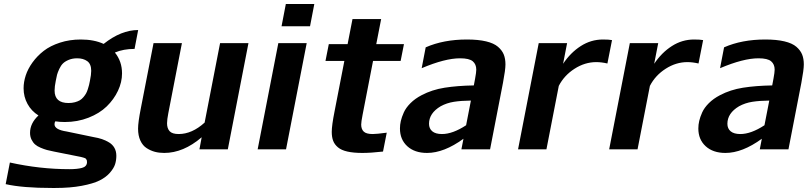

<svg xmlns="http://www.w3.org/2000/svg" viewBox="-20 -745 4031 958"><path d="M252.4 -293Q252.4 -231 321.8 -231Q339.4 -231 353.8 -234.9Q368.2 -238.8 378.2 -244.6Q388.2 -250.5 396.5 -260.5Q404.8 -270.5 409.4 -278.8Q414.1 -287.1 418.2 -300Q422.4 -313 424.3 -321Q426.3 -329.1 428.7 -341.8Q435.1 -372.6 435.1 -391.6Q435.1 -425.8 415.3 -439.9Q395.5 -454.1 365.2 -454.1Q341.3 -454.1 322.8 -446.3Q304.2 -438.5 293.9 -428.2Q283.7 -418 275.6 -400.6Q267.6 -383.3 264.6 -371.8Q261.7 -360.4 258.3 -341.8Q252.4 -313.5 252.4 -293ZM97.7 -304.7Q97.7 -335.9 108.4 -368.7Q119.1 -401.4 142.3 -433.6Q165.5 -465.8 198.2 -491.2Q231 -516.6 279.1 -532.2Q327.1 -547.9 383.3 -547.9Q449.7 -547.9 497.1 -525.9Q584.5 -595.2 669.4 -595.2L651.4 -501Q596.2 -501 553.2 -482.9Q588.9 -439 588.9 -378.9Q588.9 -335 568.6 -292Q548.3 -249 512.5 -214.1Q476.6 -179.2 421.6 -157.7Q366.7 -136.2 303.2 -136.2Q277.8 -136.2 255.9 -139.6Q252 -133.3 252 -125Q252 -98.1 312.5 -88.9L446.8 -61Q470.2 -57.1 488.5 -51Q506.8 -44.9 524.2 -34.4Q541.5 -23.9 551 -7.1Q560.5 9.8 560.5 32.2Q560.5 54.2 554.4 74Q548.3 93.8 528.8 116.5Q509.3 139.2 477.1 155.3Q444.8 171.4 387.9 182.1Q331.1 192.9 255.4 192.9H240.2Q91.8 192.9 8.3 173.8L29.3 65.9Q179.2 99.1 326.7 99.1Q365.2 99.1 388.9 92.8Q412.6 86.4 414.1 65.9Q414.1 61 413.6 57.4Q413.1 53.7 411.1 51Q409.2 48.3 408.2 46.9Q407.2 45.4 403.3 43.9Q399.4 42.5 398.2 42Q397 41.5 391.1 40Q385.3 38.6 383.8 38.1L249 11.2Q228.5 7.3 214.4 3.4Q200.2 -0.5 182.9 -7.8Q165.5 -15.1 155 -24.4Q144.5 -33.7 137.2 -48.6Q129.9 -63.5 129.9 -82Q129.9 -129.9 171.9 -168.9Q136.7 -190.9 117.2 -226.6Q97.7 -262.2 97.7 -304.7Z M799.3 18.1Q774.4 18.1 752.9 12.5Q731.4 6.8 711.7 -5.9Q691.9 -18.6 680.4 -43.5Q668.9 -68.4 668.9 -103Q668.9 -134.8 682.6 -204.1L746.1 -529.8H887.7L819.8 -180.2Q813.5 -148.4 813.5 -129.9Q813.5 -104.5 826.4 -90.3Q839.4 -76.2 871.6 -76.2Q938 -76.2 1001 -133.3L1078.1 -529.8H1219.7L1116.7 0H975.1L986.3 -60.1Q895 18.1 799.3 18.1Z M1526.9 -613.8H1384.8L1406.2 -725.1H1548.3ZM1407.2 0H1265.6L1368.7 -529.8H1510.3Z M1789.1 -171.9Q1782.2 -136.7 1782.2 -123.5Q1782.2 -100.6 1794.9 -88.4Q1807.6 -76.2 1839.4 -76.2Q1859.4 -76.2 1909.7 -83L1891.1 11.2Q1830.6 18.1 1788.1 18.1Q1743.7 18.1 1713.4 11.2Q1683.1 4.4 1666.3 -9.8Q1649.4 -23.9 1642.3 -42.5Q1635.3 -61 1635.3 -86.9Q1635.3 -119.1 1649.4 -189.9L1698.2 -440.9H1604L1620.6 -524.9H1714.4L1738.8 -649.9H1881.8L1857.4 -524.9H1995.6L1979 -440.9H1841.3Z M2309.6 -547.9Q2366.2 -547.9 2405.3 -538.6Q2444.3 -529.3 2464.8 -511.5Q2485.4 -493.7 2493.7 -472.7Q2502 -451.7 2502 -423.3Q2502 -397 2489.7 -332L2425.3 0H2282.2L2292.5 -52.7Q2195.3 18.1 2110.8 18.1Q2048.8 18.1 2012.2 -15.4Q1975.6 -48.8 1975.6 -104Q1975.6 -122.6 1980 -141.6Q1984.4 -160.6 1994.9 -184.1Q2005.4 -207.5 2028.1 -230.2Q2050.8 -252.9 2083.5 -270Q2135.3 -297.4 2198.7 -307.4Q2262.2 -317.4 2344.2 -318.8L2350.6 -353Q2356.4 -384.3 2356.4 -397.5Q2356.4 -424.3 2338.9 -439.2Q2321.3 -454.1 2275.4 -454.1Q2200.7 -454.1 2084 -404.8L2104 -508.8Q2192.9 -547.9 2309.6 -547.9ZM2305.7 -120.1 2329.6 -243.2Q2281.2 -242.7 2245.1 -237.1Q2209 -231.4 2178.7 -214.8Q2120.6 -180.2 2120.6 -127.4Q2120.6 -103.5 2137 -89.8Q2153.3 -76.2 2185.1 -76.2Q2238.8 -76.2 2305.7 -120.1Z M3010.7 -428.2Q2981 -435.1 2955.1 -435.1Q2898.4 -435.1 2846.7 -401.9Q2794.9 -368.7 2768.1 -316.4L2706.5 0H2564.9L2668 -529.8H2809.6L2789.6 -426.8Q2826.7 -482.4 2877.7 -515.1Q2928.7 -547.9 2988.3 -547.9Q3019 -547.9 3033.7 -544.9Z M3465.3 -428.2Q3435.5 -435.1 3409.7 -435.1Q3353 -435.1 3301.3 -401.9Q3249.5 -368.7 3222.7 -316.4L3161.1 0H3019.5L3122.6 -529.8H3264.2L3244.1 -426.8Q3281.2 -482.4 3332.3 -515.1Q3383.3 -547.9 3442.9 -547.9Q3473.6 -547.9 3488.3 -544.9Z M3798.3 -547.9Q3855 -547.9 3894 -538.6Q3933.1 -529.3 3953.6 -511.5Q3974.1 -493.7 3982.4 -472.7Q3990.7 -451.7 3990.7 -423.3Q3990.7 -397 3978.5 -332L3914.1 0H3771L3781.2 -52.7Q3684.1 18.1 3599.6 18.1Q3537.6 18.1 3501 -15.4Q3464.4 -48.8 3464.4 -104Q3464.4 -122.6 3468.8 -141.6Q3473.1 -160.6 3483.6 -184.1Q3494.1 -207.5 3516.8 -230.2Q3539.6 -252.9 3572.3 -270Q3624 -297.4 3687.5 -307.4Q3751 -317.4 3833 -318.8L3839.4 -353Q3845.2 -384.3 3845.2 -397.5Q3845.2 -424.3 3827.6 -439.2Q3810.1 -454.1 3764.2 -454.1Q3689.5 -454.1 3572.8 -404.8L3592.8 -508.8Q3681.6 -547.9 3798.3 -547.9ZM3794.4 -120.1 3818.4 -243.2Q3770 -242.7 3733.9 -237.1Q3697.8 -231.4 3667.5 -214.8Q3609.4 -180.2 3609.4 -127.4Q3609.4 -103.5 3625.7 -89.8Q3642.1 -76.2 3673.8 -76.2Q3727.5 -76.2 3794.4 -120.1Z"/></svg>

Font: Aurulent Sans
Style: BoldItalic
Weight: 700
Italic angle: -11°
Version: Version 2007.05.04